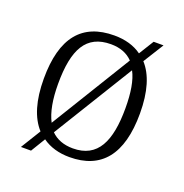

<svg xmlns="http://www.w3.org/2000/svg" viewBox="-114 -678 784 820"><g transform="rotate(20 278.0 -268.0)"><path d="M124 -51 68 40H114L154 -26C187 -2 229 10 277 10C421 10 497 -80 497 -268C497 -367 475 -438 434 -483L492 -576H447L405 -508C372 -532 330 -544 281 -544C135 -544 60 -455 60 -268C60 -169 82 -97 124 -51ZM379 -466 156 -102C135 -142 125 -198 125 -268C125 -425 168 -504 280 -504C322 -504 355 -491 379 -466ZM278 -30C236 -30 203 -43 179 -67L402 -430C422 -393 431 -338 431 -268C431 -118 391 -30 278 -30Z"/></g></svg>

Font: Noto Serif Georgian Light
Style: Regular
Weight: 300
Designer: Monotype Design Team, Akaki Razmadze
Foundry: Google LLC
Version: Version 2.003